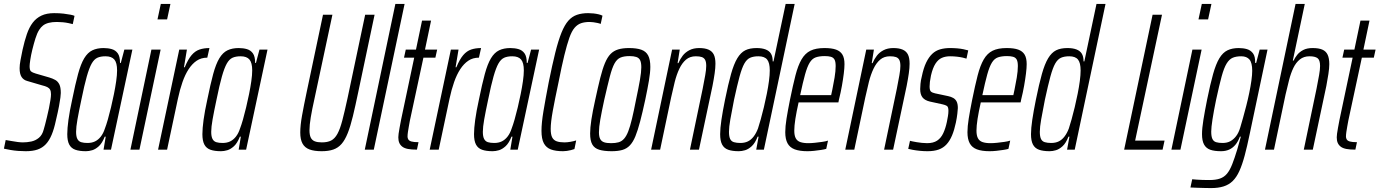

<svg xmlns="http://www.w3.org/2000/svg" viewBox="-38 -763 7034 979"><path d="M93 8Q75 8 54.5 6.5Q34 5 14.5 1.5Q-5 -2 -18 -5L-9 -49Q4 -47 20 -44Q36 -41 51.5 -39Q67 -37 79 -37Q100 -37 121.5 -41.5Q143 -46 160.5 -60.5Q178 -75 185 -103Q188 -111 192 -128Q196 -145 201.5 -166.5Q207 -188 211.5 -210.5Q216 -233 219 -252Q222 -271 222 -282Q222 -297 217.5 -305.5Q213 -314 203 -319Q193 -324 176 -328L101 -350Q82 -355 72 -370.5Q62 -386 62 -415Q62 -432 66.5 -456Q71 -480 77 -509Q87 -554 99 -589Q111 -624 129 -647.5Q147 -671 173.5 -683.5Q200 -696 238 -696Q265 -696 286 -693.5Q307 -691 322 -688Q337 -685 342 -682L333 -640Q326 -642 312 -645Q298 -648 282.5 -649.5Q267 -651 252 -651Q228 -651 210.5 -646.5Q193 -642 181.5 -633Q170 -624 162 -611Q151 -594 142.5 -566.5Q134 -539 127 -510.5Q120 -482 116.5 -458.5Q113 -435 113 -426Q113 -405 120 -399Q127 -393 144 -388L213 -368Q230 -363 243.5 -355.5Q257 -348 264.5 -333Q272 -318 272 -289Q272 -281 270 -265.5Q268 -250 263 -222.5Q258 -195 247 -149Q238 -106 225.5 -76Q213 -46 195.5 -27.5Q178 -9 153.5 -0.5Q129 8 93 8Z M400 8Q367 8 346 0.5Q325 -7 315 -26Q305 -45 305 -79Q305 -108 311 -152Q317 -196 330 -255Q346 -334 360 -385.5Q374 -437 391.5 -466Q409 -495 433 -506.5Q457 -518 490 -518Q513 -518 532 -512.5Q551 -507 562.5 -491Q574 -475 574 -442H578L596 -510H637L528 0H490L501 -66H496Q483 -33 466 -17.5Q449 -2 432 3Q415 8 400 8ZM408 -34Q430 -34 446.5 -42Q463 -50 476 -66.5Q489 -83 497 -108Q504 -126 512 -154Q520 -182 528 -215.5Q536 -249 543 -283.5Q550 -318 554.5 -349.5Q559 -381 559 -404Q559 -443 545 -459.5Q531 -476 500 -476Q475 -476 458.5 -468.5Q442 -461 429.5 -439Q417 -417 404.5 -373Q392 -329 377 -255Q364 -194 357 -154.5Q350 -115 350 -91Q350 -67 356.5 -54.5Q363 -42 376 -38Q389 -34 408 -34Z M765 -664 782 -743H831L814 -664ZM627 0 734 -510H781L673 0Z M768 0 876 -510H915L900 -420H904Q921 -461 939 -482Q957 -503 979.5 -510.5Q1002 -518 1030 -518L1019 -469Q988 -469 965 -453.5Q942 -438 924 -410.5Q906 -383 892.5 -344.5Q879 -306 869 -259L814 0Z M1089 8Q1056 8 1035 0.5Q1014 -7 1004 -26Q994 -45 994 -79Q994 -108 1000 -152Q1006 -196 1019 -255Q1035 -334 1049 -385.5Q1063 -437 1080.5 -466Q1098 -495 1122 -506.5Q1146 -518 1179 -518Q1202 -518 1221 -512.5Q1240 -507 1251.5 -491Q1263 -475 1263 -442H1267L1285 -510H1326L1217 0H1179L1190 -66H1185Q1172 -33 1155 -17.5Q1138 -2 1121 3Q1104 8 1089 8ZM1097 -34Q1119 -34 1135.5 -42Q1152 -50 1165 -66.5Q1178 -83 1186 -108Q1193 -126 1201 -154Q1209 -182 1217 -215.5Q1225 -249 1232 -283.5Q1239 -318 1243.5 -349.5Q1248 -381 1248 -404Q1248 -443 1234 -459.5Q1220 -476 1189 -476Q1164 -476 1147.5 -468.5Q1131 -461 1118.5 -439Q1106 -417 1093.5 -373Q1081 -329 1066 -255Q1053 -194 1046 -154.5Q1039 -115 1039 -91Q1039 -67 1045.5 -54.5Q1052 -42 1065 -38Q1078 -34 1097 -34Z M1602 8Q1564 8 1540 -1Q1516 -10 1504.5 -31Q1493 -52 1493 -87Q1493 -123 1502 -173.5Q1511 -224 1526 -295L1609 -688H1657L1566 -262Q1553 -204 1546.5 -164.5Q1540 -125 1540 -99Q1540 -75 1546.5 -61.5Q1553 -48 1567 -42.5Q1581 -37 1603 -37Q1632 -37 1650.5 -46.5Q1669 -56 1682.5 -80.5Q1696 -105 1707.5 -149Q1719 -193 1734 -262L1824 -688H1872L1789 -295Q1774 -223 1761.5 -171Q1749 -119 1735 -84Q1721 -49 1703.5 -29Q1686 -9 1661.5 -0.5Q1637 8 1602 8Z M1822 0 1978 -743H2025L1868 0Z M2088 0Q2060 0 2042 -3.5Q2024 -7 2013.5 -15Q2003 -23 1998 -34.5Q1993 -46 1993 -63Q1993 -69 1994.5 -81.5Q1996 -94 1999.5 -112Q2003 -130 2007 -152L2074 -469H2022L2031 -510H2083L2114 -658H2160L2129 -510H2191L2182 -469H2121L2052 -148Q2049 -132 2046.5 -117.5Q2044 -103 2042 -90Q2040 -77 2040 -66Q2040 -59 2044 -52Q2048 -45 2060 -41.5Q2072 -38 2096 -38Z M2153 0 2261 -510H2300L2285 -420H2289Q2306 -461 2324 -482Q2342 -503 2364.5 -510.5Q2387 -518 2415 -518L2404 -469Q2373 -469 2350 -453.5Q2327 -438 2309 -410.5Q2291 -383 2277.5 -344.5Q2264 -306 2254 -259L2199 0Z M2474 8Q2441 8 2420 0.5Q2399 -7 2389 -26Q2379 -45 2379 -79Q2379 -108 2385 -152Q2391 -196 2404 -255Q2420 -334 2434 -385.5Q2448 -437 2465.5 -466Q2483 -495 2507 -506.5Q2531 -518 2564 -518Q2587 -518 2606 -512.5Q2625 -507 2636.5 -491Q2648 -475 2648 -442H2652L2670 -510H2711L2602 0H2564L2575 -66H2570Q2557 -33 2540 -17.5Q2523 -2 2506 3Q2489 8 2474 8ZM2482 -34Q2504 -34 2520.5 -42Q2537 -50 2550 -66.5Q2563 -83 2571 -108Q2578 -126 2586 -154Q2594 -182 2602 -215.5Q2610 -249 2617 -283.5Q2624 -318 2628.5 -349.5Q2633 -381 2633 -404Q2633 -443 2619 -459.5Q2605 -476 2574 -476Q2549 -476 2532.5 -468.5Q2516 -461 2503.5 -439Q2491 -417 2478.5 -373Q2466 -329 2451 -255Q2438 -194 2431 -154.5Q2424 -115 2424 -91Q2424 -67 2430.5 -54.5Q2437 -42 2450 -38Q2463 -34 2482 -34Z M2833 8Q2795 8 2771 -1Q2747 -10 2735 -32.5Q2723 -55 2723 -96Q2723 -136 2733 -196Q2743 -256 2760 -344Q2778 -433 2793.5 -495Q2809 -557 2825 -596.5Q2841 -636 2860 -657.5Q2879 -679 2904 -687.5Q2929 -696 2961 -696Q2974 -696 2988 -694.5Q3002 -693 3014.5 -690Q3027 -687 3034 -683L3025 -641Q3018 -644 3008 -646Q2998 -648 2988 -649.5Q2978 -651 2969 -651Q2943 -651 2924.5 -644.5Q2906 -638 2891.5 -621Q2877 -604 2865 -570Q2853 -536 2839.5 -481Q2826 -426 2810 -344Q2791 -255 2780.5 -197Q2770 -139 2770 -106Q2770 -77 2777.5 -62.5Q2785 -48 2800.5 -42.5Q2816 -37 2840 -37Q2854 -37 2871 -40Q2888 -43 2900 -47L2891 -3Q2883 0 2873 2.5Q2863 5 2852.5 6.5Q2842 8 2833 8Z M3081 8Q3042 8 3017.5 0.5Q2993 -7 2982 -26.5Q2971 -46 2971 -82Q2971 -111 2977.5 -153.5Q2984 -196 2997 -254Q3011 -319 3022.5 -365Q3034 -411 3046.5 -441Q3059 -471 3075 -487.5Q3091 -504 3114 -511Q3137 -518 3169 -518Q3208 -518 3232 -509.5Q3256 -501 3267 -480Q3278 -459 3278 -422Q3278 -394 3271 -352.5Q3264 -311 3252 -254Q3238 -189 3226 -143.5Q3214 -98 3202 -68.5Q3190 -39 3174 -22Q3158 -5 3135.5 1.5Q3113 8 3081 8ZM3078 -33Q3100 -33 3116 -37.5Q3132 -42 3144 -55.5Q3156 -69 3165.5 -93.5Q3175 -118 3184.5 -157.5Q3194 -197 3205 -254Q3218 -315 3225 -355.5Q3232 -396 3232 -420Q3232 -444 3226 -456Q3220 -468 3206.5 -472.5Q3193 -477 3172 -477Q3144 -477 3126 -469.5Q3108 -462 3095.5 -439.5Q3083 -417 3071.5 -372.5Q3060 -328 3043 -254Q3030 -194 3023 -154Q3016 -114 3016 -89Q3016 -66 3022.5 -54Q3029 -42 3042.5 -37.5Q3056 -33 3078 -33Z M3282 0 3389 -510H3428L3417 -441H3421Q3430 -462 3443 -479Q3456 -496 3477 -507Q3498 -518 3527 -518Q3556 -518 3574.5 -510Q3593 -502 3601.5 -485Q3610 -468 3610 -438Q3610 -417 3606 -389Q3602 -361 3595 -325L3526 0H3480L3545 -311Q3553 -352 3558 -380Q3563 -408 3563 -427Q3563 -447 3557.5 -457.5Q3552 -468 3540.5 -472Q3529 -476 3510 -476Q3480 -476 3460 -459Q3440 -442 3426 -412.5Q3412 -383 3402.5 -345.5Q3393 -308 3384 -266L3328 0Z M3729 8Q3696 8 3675 0.5Q3654 -7 3644 -26Q3634 -45 3634 -79Q3634 -108 3640.5 -152Q3647 -196 3659 -255Q3675 -334 3689.5 -385.5Q3704 -437 3721.5 -466Q3739 -495 3762 -506.5Q3785 -518 3820 -518Q3847 -518 3865.5 -511Q3884 -504 3893 -489.5Q3902 -475 3902 -450H3906L3968 -743H4014L3857 0H3818L3830 -66H3825Q3812 -33 3795 -17.5Q3778 -2 3761 3Q3744 8 3729 8ZM3737 -34Q3759 -34 3775.5 -42Q3792 -50 3805 -67Q3818 -84 3827 -108Q3833 -126 3841 -154.5Q3849 -183 3857 -216.5Q3865 -250 3872 -285Q3879 -320 3883 -350.5Q3887 -381 3887 -404Q3887 -443 3873.5 -459.5Q3860 -476 3829 -476Q3804 -476 3787 -468.5Q3770 -461 3757.5 -439Q3745 -417 3733 -373Q3721 -329 3705 -255Q3693 -194 3686 -154.5Q3679 -115 3679 -91Q3679 -67 3685 -54.5Q3691 -42 3704.5 -38Q3718 -34 3737 -34Z M4079 8Q4039 8 4014 -1.5Q3989 -11 3977.5 -32.5Q3966 -54 3966 -89Q3966 -118 3972.5 -158.5Q3979 -199 3990 -254Q4005 -328 4018 -378.5Q4031 -429 4049 -460Q4067 -491 4094.5 -504.5Q4122 -518 4166 -518Q4203 -518 4225 -510Q4247 -502 4257.5 -484.5Q4268 -467 4268 -436Q4268 -417 4264.5 -388.5Q4261 -360 4255 -326Q4249 -292 4240 -256L4237 -241H4034Q4023 -192 4017.5 -156.5Q4012 -121 4012 -97Q4012 -72 4019.5 -58Q4027 -44 4043 -38.5Q4059 -33 4084 -33Q4099 -33 4117.5 -35Q4136 -37 4154 -39.5Q4172 -42 4184 -46L4175 -4Q4165 -1 4148.5 1.5Q4132 4 4114 6Q4096 8 4079 8ZM4042 -278H4200L4206 -306Q4212 -334 4217.5 -367.5Q4223 -401 4223 -426Q4223 -449 4217 -459.5Q4211 -470 4198.5 -473.5Q4186 -477 4168 -477Q4140 -477 4121.5 -470.5Q4103 -464 4090.5 -443.5Q4078 -423 4067 -383.5Q4056 -344 4042 -278Z M4272 0 4379 -510H4418L4407 -441H4411Q4420 -462 4433 -479Q4446 -496 4467 -507Q4488 -518 4517 -518Q4546 -518 4564.5 -510Q4583 -502 4591.5 -485Q4600 -468 4600 -438Q4600 -417 4596 -389Q4592 -361 4585 -325L4516 0H4470L4535 -311Q4543 -352 4548 -380Q4553 -408 4553 -427Q4553 -447 4547.5 -457.5Q4542 -468 4530.5 -472Q4519 -476 4500 -476Q4470 -476 4450 -459Q4430 -442 4416 -412.5Q4402 -383 4392.5 -345.5Q4383 -308 4374 -266L4318 0Z M4691 8Q4672 8 4652 6Q4632 4 4616 1Q4600 -2 4593 -4L4602 -45Q4606 -44 4615 -42Q4624 -40 4636.5 -38Q4649 -36 4662.5 -34.5Q4676 -33 4689 -33Q4721 -33 4740.5 -46Q4760 -59 4771.5 -83.5Q4783 -108 4790 -141Q4793 -156 4795.5 -170.5Q4798 -185 4798 -198Q4798 -218 4790 -223Q4782 -228 4768 -231L4704 -245Q4678 -251 4666 -266Q4654 -281 4654 -309Q4654 -318 4655.5 -335.5Q4657 -353 4662 -372Q4671 -416 4684.5 -444Q4698 -472 4715.5 -488.5Q4733 -505 4756 -511.5Q4779 -518 4806 -518Q4825 -518 4842.5 -516.5Q4860 -515 4874.5 -512Q4889 -509 4899 -506L4890 -464Q4885 -466 4872 -469Q4859 -472 4842 -474Q4825 -476 4806 -476Q4783 -476 4764.5 -468Q4746 -460 4732 -438.5Q4718 -417 4709 -378Q4705 -359 4703.5 -345.5Q4702 -332 4702 -322Q4702 -302 4709 -296Q4716 -290 4730 -287L4796 -273Q4811 -270 4822.5 -263.5Q4834 -257 4840 -245Q4846 -233 4846 -212Q4846 -205 4843.5 -183.5Q4841 -162 4836 -138Q4828 -100 4816.5 -72.5Q4805 -45 4788.5 -27Q4772 -9 4748.5 -0.5Q4725 8 4691 8Z M5008 8Q4968 8 4943 -1.5Q4918 -11 4906.5 -32.5Q4895 -54 4895 -89Q4895 -118 4901.5 -158.5Q4908 -199 4919 -254Q4934 -328 4947 -378.5Q4960 -429 4978 -460Q4996 -491 5023.5 -504.5Q5051 -518 5095 -518Q5132 -518 5154 -510Q5176 -502 5186.5 -484.5Q5197 -467 5197 -436Q5197 -417 5193.5 -388.5Q5190 -360 5184 -326Q5178 -292 5169 -256L5166 -241H4963Q4952 -192 4946.5 -156.5Q4941 -121 4941 -97Q4941 -72 4948.5 -58Q4956 -44 4972 -38.5Q4988 -33 5013 -33Q5028 -33 5046.5 -35Q5065 -37 5083 -39.5Q5101 -42 5113 -46L5104 -4Q5094 -1 5077.5 1.5Q5061 4 5043 6Q5025 8 5008 8ZM4971 -278H5129L5135 -306Q5141 -334 5146.5 -367.5Q5152 -401 5152 -426Q5152 -449 5146 -459.5Q5140 -470 5127.5 -473.5Q5115 -477 5097 -477Q5069 -477 5050.5 -470.5Q5032 -464 5019.5 -443.5Q5007 -423 4996 -383.5Q4985 -344 4971 -278Z M5314 8Q5281 8 5260 0.5Q5239 -7 5229 -26Q5219 -45 5219 -79Q5219 -108 5225.5 -152Q5232 -196 5244 -255Q5260 -334 5274.5 -385.5Q5289 -437 5306.5 -466Q5324 -495 5347 -506.5Q5370 -518 5405 -518Q5432 -518 5450.5 -511Q5469 -504 5478 -489.5Q5487 -475 5487 -450H5491L5553 -743H5599L5442 0H5403L5415 -66H5410Q5397 -33 5380 -17.5Q5363 -2 5346 3Q5329 8 5314 8ZM5322 -34Q5344 -34 5360.5 -42Q5377 -50 5390 -67Q5403 -84 5412 -108Q5418 -126 5426 -154.5Q5434 -183 5442 -216.5Q5450 -250 5457 -285Q5464 -320 5468 -350.5Q5472 -381 5472 -404Q5472 -443 5458.5 -459.5Q5445 -476 5414 -476Q5389 -476 5372 -468.5Q5355 -461 5342.5 -439Q5330 -417 5318 -373Q5306 -329 5290 -255Q5278 -194 5271 -154.5Q5264 -115 5264 -91Q5264 -67 5270 -54.5Q5276 -42 5289.5 -38Q5303 -34 5322 -34Z M5694 0 5839 -688H5887L5750 -46H5900L5890 0Z M6073 -664 6090 -743H6139L6122 -664ZM5935 0 6042 -510H6089L5981 0Z M6137 196Q6122 196 6105 195.5Q6088 195 6069.5 194.5Q6051 194 6032 193L6041 151Q6051 152 6064.5 153Q6078 154 6094.5 154.5Q6111 155 6129 155Q6161 155 6182.5 147.5Q6204 140 6218.5 122.5Q6233 105 6245 74.5Q6257 44 6271 -2Q6274 -14 6279.5 -32.5Q6285 -51 6289 -66H6284Q6275 -41 6261 -24.5Q6247 -8 6229 0Q6211 8 6188 8Q6154 8 6133 0.5Q6112 -7 6101.5 -26Q6091 -45 6091 -79Q6091 -108 6098 -151.5Q6105 -195 6117 -255Q6133 -334 6147.5 -385.5Q6162 -437 6179.5 -466Q6197 -495 6221 -506.5Q6245 -518 6278 -518Q6301 -518 6320 -512.5Q6339 -507 6351 -491Q6363 -475 6362 -442H6367L6385 -510H6425L6334 -79Q6321 -16 6308.5 30.5Q6296 77 6281.5 109Q6267 141 6247.5 160Q6228 179 6201 187.5Q6174 196 6137 196ZM6196 -34Q6219 -34 6235.5 -43Q6252 -52 6265 -69Q6278 -86 6286 -113Q6292 -133 6300 -161.5Q6308 -190 6316.5 -223Q6325 -256 6332 -290Q6339 -324 6343 -353Q6347 -382 6347 -402Q6347 -443 6333 -459.5Q6319 -476 6291 -476Q6265 -476 6247.5 -468.5Q6230 -461 6216.5 -439Q6203 -417 6191 -373Q6179 -329 6163 -255Q6151 -197 6144.5 -155Q6138 -113 6138 -92Q6138 -67 6144 -54.5Q6150 -42 6163 -38Q6176 -34 6196 -34Z M6412 0 6568 -743H6615L6554 -454H6558Q6565 -469 6576.5 -483.5Q6588 -498 6607 -508Q6626 -518 6655 -518Q6686 -518 6704.5 -510Q6723 -502 6731.5 -484Q6740 -466 6740 -436Q6740 -416 6735.5 -386Q6731 -356 6725 -325L6656 0H6610L6675 -311Q6683 -352 6688 -380Q6693 -408 6693 -427Q6693 -457 6680 -466.5Q6667 -476 6639 -476Q6610 -476 6590 -460Q6570 -444 6557 -417Q6544 -390 6535 -355Q6526 -320 6517 -281L6458 0Z M6873 0Q6845 0 6827 -3.5Q6809 -7 6798.5 -15Q6788 -23 6783 -34.5Q6778 -46 6778 -63Q6778 -69 6779.5 -81.5Q6781 -94 6784.5 -112Q6788 -130 6792 -152L6859 -469H6807L6816 -510H6868L6899 -658H6945L6914 -510H6976L6967 -469H6906L6837 -148Q6834 -132 6831.5 -117.5Q6829 -103 6827 -90Q6825 -77 6825 -66Q6825 -59 6829 -52Q6833 -45 6845 -41.5Q6857 -38 6881 -38Z"/></svg>

Font: Saira UltraCondensed Light
Style: Italic
Weight: 300
Width: 1
Italic angle: -12°
Designer: Hector Gatti with collaboration of the Omnibus-Type team
Foundry: Omnibus-Type
Version: Version 1.101